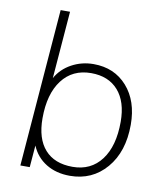

<svg xmlns="http://www.w3.org/2000/svg" viewBox="-81 -772 726 846"><g transform="rotate(10 282.5 -349.0)"><path d="M514 -261Q514 -140 451 -66.5Q388 7 288 7Q227 7 182 -20.5Q137 -48 116 -98L108 0H66L122 -705H164L140 -404Q164 -447 209 -471.5Q254 -496 307 -496Q400 -496 457 -431.5Q514 -367 514 -261ZM468 -266Q468 -356 424.5 -405.5Q381 -455 303 -455Q220 -455 173 -393Q126 -331 126 -222Q126 -131 169 -82.5Q212 -34 293 -34Q375 -34 421.5 -95.5Q468 -157 468 -266Z"/></g></svg>

Font: Iunito ExtraLight
Style: Italic
Weight: 200
Italic angle: -4.541°
Designer: Vernon Adams
Foundry: Vernon Adams
Version: Version 2.001;November 30, 2019;FontCreator 12.0.0.2547 64-b